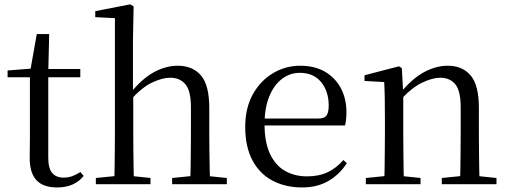

<svg xmlns="http://www.w3.org/2000/svg" viewBox="-20 -825 2278 860"><path d="M154.9 -478.9V-516H339.7V-478.9ZM235.8 14.6Q173.2 14.6 143.1 -18Q113 -50.7 113 -117.7Q113 -142.1 113.5 -161.1Q114 -180.1 114 -207.1V-478.9H14V-509.4L134.6 -518.8L115 -504.4L144.7 -672.5H200.3L196.2 -500.6V-489V-117.5Q196.2 -71.2 213.7 -50.3Q231.2 -29.5 264.3 -29.5Q286.5 -29.5 303.5 -35.9Q320.4 -42.3 340.4 -54.4L354.9 -36.8Q334.4 -11.8 305 1.4Q275.6 14.6 235.8 14.6Z M409.3 0V-27.8L518.1 -38.6H550.7L654.1 -27.8V0ZM491.7 0Q492.7 -24.4 493.2 -65.3Q493.7 -106.3 494.2 -150.7Q494.7 -195.1 494.7 -228.5V-743.7L406.7 -748.1V-775.1L563.1 -805.5L578.5 -796.5L575.5 -641V-411.6L576.9 -399.2V-228.5Q576.9 -195.1 577.4 -150.7Q577.9 -106.3 578.5 -65.3Q579.1 -24.4 580.1 0ZM751 0V-27.8L858.5 -38.6H890.7L996 -27.8V0ZM832 0Q833.2 -24.4 833.7 -64.8Q834.2 -105.3 834.7 -149.7Q835.2 -194.1 835.2 -228.5V-344.3Q835.2 -418.1 810.4 -447.5Q785.7 -476.9 742.4 -476.9Q707.3 -476.9 661 -455.2Q614.8 -433.5 560.4 -372.6L541.4 -407H563.2Q615.8 -472.4 669.1 -501.5Q722.4 -530.6 776.5 -530.6Q842.6 -530.6 880 -487.3Q917.4 -443.9 917.4 -341.1V-228.5Q917.4 -194.1 917.9 -149.7Q918.4 -105.3 919.3 -64.8Q920.2 -24.4 921.2 0Z M1333.3 14.6Q1259.5 14.6 1201.6 -15.4Q1143.7 -45.5 1111.1 -106.2Q1078.4 -167 1078.4 -256.8Q1078.4 -341.1 1112.5 -402.5Q1146.6 -463.8 1202.8 -497.2Q1259 -530.6 1324.9 -530.6Q1390.2 -530.6 1436.4 -503.3Q1482.6 -475.9 1507.1 -429.2Q1531.7 -382.4 1531.7 -323.2Q1531.7 -286.8 1525.4 -262.9H1116.6V-294.2H1407.3Q1433.6 -294.2 1443 -308.2Q1452.3 -322.1 1452.3 -352.3Q1452.3 -416.2 1418.2 -457.5Q1384.2 -498.8 1322.6 -498.8Q1278.8 -498.8 1243 -471.6Q1207.1 -444.5 1186 -392.8Q1164.9 -341.2 1164.9 -268.7Q1164.9 -188 1189.4 -135.9Q1213.9 -83.8 1256.9 -59.4Q1300 -35 1355.5 -35Q1408.5 -35 1447.8 -53.7Q1487.2 -72.3 1517.7 -108.1L1533.6 -94.3Q1501 -43.5 1451 -14.4Q1401 14.6 1333.3 14.6Z M1618.7 0V-27.8L1727.4 -38.6H1759.8L1863.7 -27.8V0ZM1700.9 0Q1702.1 -24.4 1702.6 -65.3Q1703.1 -106.3 1703.6 -150.7Q1704.1 -195.1 1704.1 -228.5V-289.4Q1704.1 -340.8 1703.5 -380.8Q1702.9 -420.7 1700.9 -457.5L1612.8 -462.4V-487.9L1766.9 -528L1779.9 -519.8L1786.3 -403.1V-401.7V-228.5Q1786.3 -195.1 1786.8 -150.7Q1787.3 -106.3 1787.8 -65.3Q1788.3 -24.4 1789.3 0ZM1958.8 0V-27.8L2066.3 -38.6H2099.3L2203.8 -27.8V0ZM2040.5 0Q2041.5 -24.4 2042 -64.8Q2042.5 -105.3 2043 -149.7Q2043.5 -194.1 2043.5 -228.5V-344.3Q2043.5 -418.1 2019.4 -447.5Q1995.3 -476.9 1951.6 -476.9Q1917.9 -476.9 1870.8 -454.8Q1823.6 -432.7 1769.2 -372.4L1760.7 -406H1770.8Q1825.4 -472.9 1879.1 -501.7Q1932.9 -530.6 1985.5 -530.6Q2051 -530.6 2088 -487.1Q2125 -443.5 2125 -342.4V-228.5Q2125 -194.1 2125.5 -149.7Q2126 -105.3 2126.6 -64.8Q2127.2 -24.4 2128.2 0Z"/></svg>

Font: Noto Serif KR
Style: Regular
Weight: 200
Designer: Ryoko NISHIZUKA 西塚涼子 (kana & ideographs); Frank Grießhammer (Latin, Greek & Cyrillic); Wenlong ZHANG 张文龙 (bopomofo); San
Foundry: Adobe
Version: Version 2.001;hotconv 1.1.0;makeotfexe 2.6.0